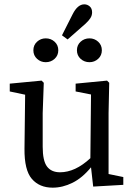

<svg xmlns="http://www.w3.org/2000/svg" viewBox="-20 -853 623 886"><path d="M223 13Q162 13 127 -27.5Q92 -68 93 -167L96 -416L25 -431V-467L172 -481L182 -471L177 -331V-176Q177 -111 197 -84.5Q217 -58 257 -58Q327 -58 397 -123L400 -417L329 -431V-467L474 -481L484 -471L481 -331V-50L549 -36V0L410 8L400 -81Q360 -32 314.5 -9.5Q269 13 223 13ZM134 -621Q134 -645 151 -660.5Q168 -676 191 -676Q215 -676 232 -660.5Q249 -645 249 -621Q249 -597 232 -581.5Q215 -566 191 -566Q168 -566 151 -581.5Q134 -597 134 -621ZM266 -690 315 -787Q338 -833 369 -833Q383 -833 394 -823.5Q405 -814 405 -796Q405 -782 397.5 -770Q390 -758 375 -744L292 -671ZM335 -621Q335 -645 352 -660.5Q369 -676 393 -676Q416 -676 433 -660.5Q450 -645 450 -621Q450 -597 433 -581.5Q416 -566 393 -566Q369 -566 352 -581.5Q335 -597 335 -621Z"/></svg>

Font: Source Serif Pro
Style: Regular
Weight: 400
Designer: Frank Grießhammer
Foundry: Adobe Systems Incorporated
Version: Version 3.001;hotconv 1.0.111;makeotfexe 2.5.65597